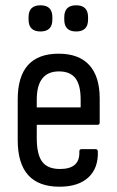

<svg xmlns="http://www.w3.org/2000/svg" viewBox="-20 -698 442 726"><path d="M205 8Q47 8 47 -168V-322Q47 -495 202 -495Q278 -495 317.5 -452Q357 -409 357 -325V-235Q357 -226 349 -226H119V-176Q119 -114 139.5 -86.5Q160 -59 207 -59Q282 -59 280 -123Q279 -134 288 -134H342Q349 -134 350 -125Q352 -62 314 -27Q276 8 205 8ZM119 -292H285V-321Q285 -377 265 -402.5Q245 -428 203 -428Q119 -428 119 -321ZM133 -579Q88 -579 88 -624V-633Q88 -678 133 -678Q178 -678 178 -633V-624Q178 -579 133 -579ZM268 -579Q223 -579 223 -624V-633Q223 -678 268 -678Q313 -678 313 -633V-624Q313 -579 268 -579Z"/></svg>

Font: Sofia Sans Cond
Style: Regular
Weight: 400
Width: 3
Designer: Botio Nikoltchev, Ani Petrova
Foundry: lettersoup
Version: Version 4.100; ttfautohint (v1.8.3)